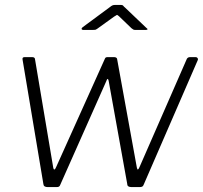

<svg xmlns="http://www.w3.org/2000/svg" viewBox="-20 -763 827 783"><path d="M778 -530Q783 -530 785.5 -526.5Q788 -523 787 -519L566 -10Q564 -4 560 -2Q556 0 549 0H517Q499 0 499 -12L423 -434Q421 -442 418.5 -441Q416 -440 413 -431L226 -10Q224 -4 220.5 -2Q217 0 210 0H175Q158 0 157 -12L72 -520Q70 -530 80 -530H112Q117 -530 120 -527.5Q123 -525 123 -520L197 -80Q199 -70 202.5 -72Q206 -74 210 -84L408 -524Q410 -530 418 -530H446Q451 -530 454.5 -527.5Q458 -525 458 -520L538 -80Q540 -70 543 -72Q546 -74 550 -84L742 -523Q746 -530 755 -530H778ZM516 -648 465 -697Q458 -703 456.5 -702Q455 -701 445 -695L377 -646Q371 -642 368.5 -641.5Q366 -641 360 -641H319Q314 -641 313 -644.5Q312 -648 317 -652L428 -734Q434 -739 438.5 -741Q443 -743 451 -743H473Q480 -743 483 -739Q486 -735 489 -733L576 -650Q582 -646 581.5 -643.5Q581 -641 575 -641H530Q526 -641 523 -643Q520 -645 516 -648Z"/></svg>

Font: Libre Franklin ExtraLight
Style: Italic
Weight: 250
Italic angle: -8°
Designer: Pablo Impallari, Rodrigo Fuenzalida, Nhung Nguyen
Foundry: Impallari Type
Version: Version 3.000